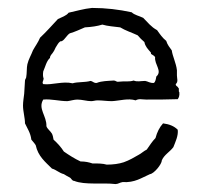

<svg xmlns="http://www.w3.org/2000/svg" viewBox="-20 -475 512 484"><path d="M428 -225C431 -229 433 -234 432 -243C429 -244 433 -253 429 -254C428 -258 423 -257 423 -263C430 -269 426 -277 426 -285V-298C424 -316 415 -333 413 -348C408 -355 402 -362 399 -372C390 -379 383 -389 376 -399C361 -407 352 -419 341 -430C331 -435 319 -437 312 -444C280 -451 247 -455 212 -455C191 -453 172 -447 153 -443C147 -435 136 -432 126 -427C111 -411 97 -395 81 -380C76 -368 69 -359 63 -348C59 -337 52 -326 49 -313C47 -305 48 -290 46 -280C46 -278 43 -275 43 -272L41 -239C40 -229 38 -219 38 -209C38 -194 43 -178 43 -164C49 -151 57 -140 59 -123C63 -118 67 -114 70 -109C76 -81 94 -67 111 -50C122 -47 129 -39 141 -36C145 -33 150 -31 155 -28C160 -26 161 -19 167 -19C194 -8 239 -15 271 -11C278 -11 282 -15 289 -16C320 -14 337 -27 358 -36C368 -37 388 -61 388 -71C394 -85 408 -92 417 -104C422 -117 430 -133 428 -148C419 -157 407 -162 391 -164C382 -154 376 -142 372 -127C364 -119 357 -108 350 -98C342 -94 336 -88 330 -85C318 -78 306 -71 292 -66C280 -62 265 -60 249 -60C239 -63 227 -63 213 -63C204 -66 195 -68 183 -68C168 -75 154 -84 141 -93C134 -104 125 -114 115 -123C114 -129 113 -134 111 -138C107 -145 99 -150 97 -157C98 -183 75 -201 89 -224C109 -226 129 -220 150 -220C158 -221 167 -224 175 -224C187 -224 199 -220 210 -220C215 -220 220 -222 226 -222C238 -222 250 -220 262 -220C282 -221 303 -228 322 -222C330 -227 339 -224 349 -224C375 -224 402 -224 428 -225ZM374 -282C373 -276 372 -269 368 -266C358 -265 353 -270 346 -271C334 -271 326 -268 317 -272C305 -268 295 -271 279 -269C273 -268 272 -272 267 -272C252 -271 236 -271 224 -266C216 -265 215 -270 208 -271C195 -267 176 -269 163 -265C138 -271 110 -260 89 -263C85 -267 90 -272 90 -277C88 -282 88 -288 89 -295C94 -306 97 -321 106 -329C106 -336 112 -339 115 -345C118 -349 119 -354 122 -358C124 -361 127 -367 131 -370C133 -372 135 -370 137 -372C143 -375 149 -387 156 -391C170 -395 182 -401 194 -406C211 -407 225 -409 238 -413C251 -409 268 -408 283 -406C296 -398 312 -393 327 -386C332 -380 338 -374 344 -369C346 -358 353 -351 360 -343C361 -342 360 -340 361 -339C363 -337 369 -335 371 -331C369 -312 390 -296 374 -282Z"/></svg>

Font: FuturaRener
Style: Light
Weight: 300
Designer: BSozoo
Foundry: BSozoo
Version: Version 1.0